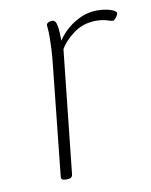

<svg xmlns="http://www.w3.org/2000/svg" viewBox="-67 -581 499 634"><g transform="rotate(-10 183.0 -264.0)"><path d="M103 2Q95 2 91 -1Q87 -4 88 -10L126 -373Q130 -409 131 -432.5Q132 -456 132 -471Q132 -490 131 -498.5Q130 -507 130 -511Q130 -514 132 -516Q134 -518 137 -519.5Q140 -521 143.5 -521.5Q147 -522 150 -522Q155 -522 159 -517.5Q163 -513 165.5 -498Q168 -483 168 -452Q182 -474 203 -491.5Q224 -509 249 -519.5Q274 -530 301 -530Q319 -530 333.5 -527Q348 -524 357 -519Q366 -514 365 -509Q365 -506 363 -502.5Q361 -499 358 -495.5Q355 -492 352.5 -489.5Q350 -487 348 -487Q344 -487 328.5 -492Q313 -497 292 -497Q249 -497 216.5 -473Q184 -449 170 -423L126 -10Q125 -4 120.5 -1Q116 2 107 2Z"/></g></svg>

Font: Asap Thin
Style: Italic
Weight: 250
Italic angle: -6°
Designer: Pablo Cosgaya
Foundry: Omnibus-Type
Version: Version 3.001